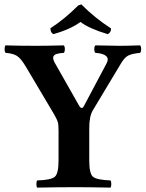

<svg xmlns="http://www.w3.org/2000/svg" viewBox="-20 -854 664 876"><path d="M486.8 -724.1Q486.8 -705.1 471.2 -698.2Q385.3 -724.1 347.2 -753.9Q302.2 -720.7 224.1 -698.2Q210 -704.1 210 -725.1Q273.9 -766.1 336.9 -829.1L351.1 -834Q412.6 -772 486.8 -724.1ZM387.2 -122.1Q387.2 -62 404.1 -47.6Q420.9 -33.2 483.9 -30.8Q487.8 -25.9 487.8 -13.9Q487.8 -2 483.9 2Q383.8 0 325.2 0Q248 0 149.9 2Q146 -2 146 -13.9Q146 -25.9 149.9 -30.8Q212.9 -32.7 230 -47.4Q247.1 -62 247.1 -122.1V-258.8Q247.1 -285.6 243.7 -297.4Q240.2 -309.1 227.1 -332L99.6 -546.9Q76.2 -586.9 57.9 -598.6Q39.6 -610.4 5.9 -612.8Q1 -617.7 1 -629.9Q1 -642.1 4.9 -647Q64.9 -645 147 -645Q190.9 -645 271 -647Q275.9 -642.1 275.9 -630.1Q275.9 -618.2 271 -612.8Q231 -610.8 224.4 -597.9Q217.8 -585 235.8 -557.1L340.3 -373Q353 -351.1 362.8 -370.1L465.8 -564Q478 -585.9 464.1 -598.4Q450.2 -610.8 415 -612.8Q410.2 -617.7 410.2 -629.9Q410.2 -642.1 415 -647Q495.1 -645 525.9 -645Q559.1 -645 619.1 -647Q624 -642.1 624 -630.1Q624 -618.2 619.1 -612.8Q583 -609.4 565.7 -600.8Q548.3 -592.3 532.2 -564.9L403.8 -351.1Q386.7 -322.8 387.2 -267.6Z"/></svg>

Font: Linux Libertine
Style: Bold
Weight: 700
Designer: Philipp H. Poll
Foundry: Philipp H. Poll
Version: Version 5.0.3